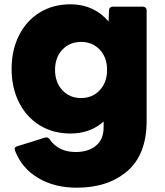

<svg xmlns="http://www.w3.org/2000/svg" viewBox="-20 -578 766 893"><path d="M50 123 48 115Q48 105 61 102L189 62Q191 61 195 61Q205 61 212 71Q252 129 332 129Q391 129 426.5 99.5Q462 70 462 14V-13Q433 14 393.5 28.5Q354 43 308 43Q227 43 165 5Q103 -33 68.5 -101.5Q34 -170 34 -257Q34 -345 68.5 -413.5Q103 -482 165 -520Q227 -558 308 -558Q362 -558 407 -537.5Q452 -517 485 -478L487 -530Q487 -538 492 -542.5Q497 -547 505 -547H644Q652 -547 657 -542.5Q662 -538 662 -530V-16Q662 140 572.5 217.5Q483 295 337 295Q233 295 157 249.5Q81 204 50 123ZM357 -122Q410 -122 444 -158.5Q478 -195 478 -253Q478 -311 444 -347Q410 -383 357 -383Q304 -383 270 -347Q236 -311 236 -253Q236 -195 270 -158.5Q304 -122 357 -122Z"/></svg>

Font: LINE Seed JP_TTF ExtraBold
Style: Regular
Weight: 800
Designer: LY Corporation & Fontrix & Fontworks
Version: Version 1.015